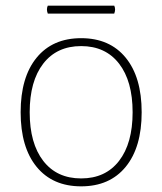

<svg xmlns="http://www.w3.org/2000/svg" viewBox="-20 -647 574 679"><path d="M53 -250Q53 -374 109.5 -443Q166 -512 267 -512Q368 -512 424.5 -443Q481 -374 481 -250Q481 -126 424.5 -57Q368 12 267 12Q166 12 109.5 -57Q53 -126 53 -250ZM449 -250Q449 -360 401 -422Q353 -484 267 -484Q181 -484 133 -422Q85 -360 85 -250Q85 -140 133 -78Q181 -16 267 -16Q353 -16 401 -78Q449 -140 449 -250ZM384 -627Q387 -621 387 -613Q387 -607 384 -599H149Q146 -607 146 -613Q146 -621 149 -627Z"/></svg>

Font: Arima Madurai Thin
Style: Regular
Weight: 250
Designer: Joana Correia and Natanael Gama
Foundry: NDISCOVER
Version: Version 1.019; ttfautohint (v1.5) -l 7 -r 28 -G 50 -x 13 -D 